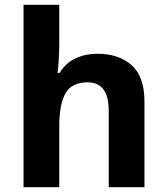

<svg xmlns="http://www.w3.org/2000/svg" viewBox="-20 -780 697 800"><path d="M227 -605Q227 -565 224.5 -528Q222 -491 220 -476H228Q254 -518 295 -537Q336 -556 386 -556Q475 -556 528.5 -508.5Q582 -461 582 -356V0H433V-319Q433 -437 345 -437Q278 -437 252.5 -390.5Q227 -344 227 -257V0H78V-760H227Z"/></svg>

Font: Noto Sans Tai Tham
Style: Bold
Weight: 700
Designer: Monotype Design Team 2013. Revised by David WIlliams 2020
Foundry: Monotype Imaging Inc.
Version: Version 2.002; ttfautohint (v1.8.4.7-5d5b)